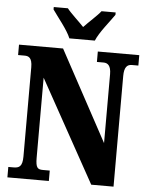

<svg xmlns="http://www.w3.org/2000/svg" viewBox="-61 -980 794 1029"><g transform="rotate(5 336.0 -465.5)"><path d="M284 -771H421C439 -816 493 -880 519 -918V-931H443C425 -907 377 -865 352 -838C327 -865 280 -907 262 -931H186V-918C212 -880 266 -816 284 -771ZM18 0H241V-56H205C176 -56 165 -63 165 -119V-549L469 0H589V-595C589 -643 605 -658 630 -658H665V-714H442V-658H478C500 -658 518 -645 518 -599V-228L255 -714H18V-658H53C74 -658 94 -651 94 -599V-119C94 -63 75 -56 45 -56H18Z"/></g></svg>

Font: Noto Serif Devanagari ExtraCondensed Black
Style: Regular
Weight: 900
Width: 2
Designer: Universal Thirst, Indian Type Foundry and the Monotype Design Team
Foundry: Monotype Imaging Inc.
Version: Version 2.004